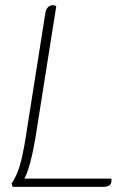

<svg xmlns="http://www.w3.org/2000/svg" viewBox="-20 -724 515 744"><path d="M412 -24Q412 0 380 0H29L25 -13Q45 -43 56.5 -81.5Q68 -120 79 -188L155 -669Q157 -686 165 -695Q173 -704 186 -704Q191 -704 198 -700L117 -188Q98 -78 75 -32H411Q412 -29 412 -24Z"/></svg>

Font: Thasadith
Style: Italic
Weight: 400
Italic angle: -9°
Designer: Cadson Demak Co.,Ltd.
Foundry: Cadson Demak Co.,Ltd.
Version: Version 1.000; ttfautohint (v1.6)